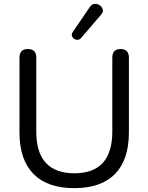

<svg xmlns="http://www.w3.org/2000/svg" viewBox="-20 -966 769 995"><path d="M365 9Q226 9 153.5 -64.5Q81 -138 81 -280V-667Q81 -712 124 -712Q168 -712 168 -667V-284Q168 -175 218 -121.5Q268 -68 365 -68Q562 -68 562 -284V-667Q562 -712 605 -712Q648 -712 648 -667V-280Q648 -138 576 -64.5Q504 9 365 9ZM401 -770Q390 -757 376 -760Q362 -763 355 -774.5Q348 -786 357 -800L445 -929Q456 -945 470.5 -946Q485 -947 497 -938.5Q509 -930 512.5 -917Q516 -904 504 -890Z"/></svg>

Font: Chiron GoRound TC N
Style: Regular
Weight: 350
Designer: Ryoko NISHIZUKA 西塚涼子 (kana, bopomofo & ideographs); Paul D. Hunt (Latin, Greek & Cyrillic); Sandoll Communications 산돌커뮤니
Foundry: Adobe
Version: Version 1.000;hotconv 1.1.1;makeotfexe 2.6.0